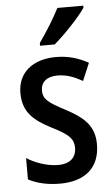

<svg xmlns="http://www.w3.org/2000/svg" viewBox="-55 -869 498 850"><g transform="rotate(-5 194.5 -444.0)"><path d="M348 -823V-832H233C210 -787 176 -732 142 -684V-672H207C251 -709 322 -783 348 -823ZM355 -216C355 -301 304 -340 229 -380C154 -419 133 -436 133 -474C133 -511 160 -534 207 -534C248 -534 283 -520 318 -500L351 -578C306 -603 260 -616 207 -616C104 -616 37 -561 37 -471C37 -386 83 -347 162 -306C240 -268 257 -245 257 -209C257 -166 230 -139 176 -139C126 -139 73 -159 37 -182V-87C74 -68 119 -56 177 -56C288 -56 355 -111 355 -216Z"/></g></svg>

Font: Noto Sans Malayalam UI Condensed Medium
Style: Regular
Weight: 500
Width: 3
Designer: Jelle Bosma - Monotype Design Team
Foundry: Monotype Imaging Inc.
Version: Version 2.104